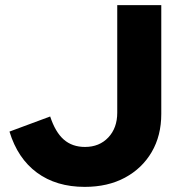

<svg xmlns="http://www.w3.org/2000/svg" viewBox="-20 -720 698 750"><path d="M311 10Q200 10 124.5 -45.5Q49 -101 17 -206L176 -265Q196 -204 229 -175Q262 -146 312 -146Q368 -146 403 -183Q438 -220 438 -280V-700H610V-275Q610 -190 572.5 -126Q535 -62 468 -26Q401 10 311 10Z"/></svg>

Font: Red Hat Display Black
Style: Regular
Weight: 900
Designer: Pentagram, MCKL
Foundry: Pentagram, MCKL
Version: Version 1.023; ttfautohint (v1.8.3)